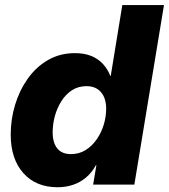

<svg xmlns="http://www.w3.org/2000/svg" viewBox="-20 -748 685 778"><path d="M213.4 10.7Q125.5 10.7 74.5 -46.6Q23.4 -104 23.4 -203.1Q23.4 -264.2 41 -322.8Q58.6 -381.3 92.3 -429Q126 -476.6 174.3 -504.6Q222.7 -532.7 283.7 -532.7Q321.8 -532.7 349.9 -521.2Q377.9 -509.8 397 -489Q416 -468.3 427.2 -440.4H428.7L475.6 -727.5H644.5L524.4 0H357.4L370.6 -78.6H368.7Q351.6 -47.9 328.1 -28.3Q304.7 -8.8 275.6 1Q246.6 10.7 213.4 10.7ZM267.1 -123.5Q300.8 -123.5 326.9 -139.9Q353 -156.2 371.8 -183.3Q390.6 -210.4 400.4 -242.9Q410.2 -275.4 410.2 -307.1Q410.2 -350.1 389.2 -374.5Q368.2 -398.9 330.6 -398.9Q296.9 -398.9 271.2 -382.1Q245.6 -365.2 228.3 -337.4Q210.9 -309.6 202.1 -276.9Q193.4 -244.1 193.4 -211.4Q193.4 -169.4 212.2 -146.5Q231 -123.5 267.1 -123.5Z"/></svg>

Font: Inter 28pt ExtraBold
Style: Italic
Weight: 800
Italic angle: -9.3988°
Designer: Rasmus Andersson
Foundry: rsms
Version: Version 4.001;git-66647c0bb